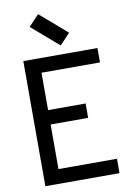

<svg xmlns="http://www.w3.org/2000/svg" viewBox="-112 -1142 824 1209"><g transform="rotate(-10 300.0 -537.5)"><path d="M77 0V-800H551V-708H104L177 -781V-396L104 -469H417V-377H104L177 -450V-19L104 -92H551V0ZM326 -856 154 -1005 220 -1075 392 -926Z"/></g></svg>

Font: Victor Mono
Style: Bold
Weight: 700
Monospace: yes
Designer: Rune Bjørnerås
Version: Version 1.561;gftools[0.9.30]